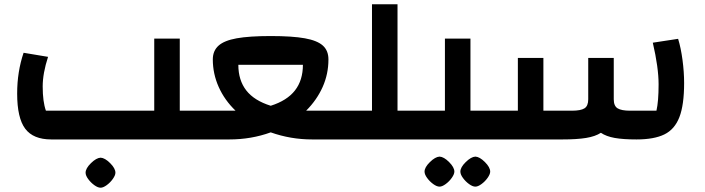

<svg xmlns="http://www.w3.org/2000/svg" viewBox="-20 -650 3287 895"><path d="M924 -134V0H219Q135 0 97.5 -50Q60 -100 60 -214Q60 -316 90 -404L204 -385Q179 -308 179 -247Q179 -176 194 -134H699V-470H818V-134ZM379 155Q379 135 404 110.5Q429 86 449 85Q469 86 493.5 110.5Q518 135 518 155Q518 167 506 184Q494 201 477.5 213Q461 225 449 225Q436 225 419.5 213Q403 201 391 184.5Q379 168 379 155Z M1599 -134V0H1435Q1335 0 1242 -33Q1151 0 1049 0H884V-134H1049H1078Q1027 -183 999.5 -244.5Q972 -306 972 -373Q972 -413 998.5 -437Q1025 -461 1083.5 -471.5Q1142 -482 1242 -482Q1343 -482 1401 -471.5Q1459 -461 1485 -437.5Q1511 -414 1511 -373Q1511 -305 1484 -244.5Q1457 -184 1407 -134H1435ZM1242 -157Q1318 -181 1355 -228.5Q1392 -276 1392 -348H1091Q1091 -276 1128 -228.5Q1165 -181 1242 -157Z M1939 -134V0H1559V-134H1714V-630H1833V-134Z M2279 -134V0H1899V-134H2054V-470H2173V-134ZM1959 150Q1959 130 1984 105.5Q2009 81 2029 80Q2049 81 2073.5 105.5Q2098 130 2098 150Q2098 162 2086 179Q2074 196 2057.5 208Q2041 220 2029 220Q2016 220 1999.5 208Q1983 196 1971 179.5Q1959 163 1959 150ZM2126 150Q2126 130 2151 105.5Q2176 81 2196 80Q2216 81 2240.5 105.5Q2265 130 2265 150Q2265 162 2253 179Q2241 196 2224.5 208Q2208 220 2196 220Q2183 220 2166.5 208Q2150 196 2138 179.5Q2126 163 2126 150Z M3169 -263Q3169 -161 3147 -104Q3125 -47 3077 -23.5Q3029 0 2947 0Q2885 0 2845.5 -7Q2806 -14 2781 -31Q2755 -14 2712 -7Q2669 0 2602 0H2239V-134H2394V-380H2513V-134H2646Q2687 -134 2704.5 -145Q2722 -156 2722 -187V-380H2841V-187Q2841 -156 2859 -145Q2877 -134 2917 -134H3040Q3050 -177 3050 -257Q3050 -335 3023 -451L3141 -469Q3154 -427 3161.5 -370.5Q3169 -314 3169 -263Z"/></svg>

Font: Changa SemiBold
Style: Regular
Weight: 600
Designer: Eduardo Rodriguez Tunni
Foundry: Eduardo Rodriguez Tunni
Version: Version 2.002; ttfautohint (v1.5) -l 8 -r 50 -G 150 -x 14 -H